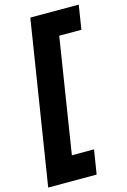

<svg xmlns="http://www.w3.org/2000/svg" viewBox="-143 -793 684 1035"><g transform="rotate(-15 199.0 -275.0)"><path d="M-8 180 136 -730H406.3L385 -595.3H261.3L160.3 45H284L262.3 180Z"/></g></svg>

Font: MuseoModerno Thin
Style: Italic
Weight: 100
Italic angle: -9°
Designer: Pablo Cosgaya, Héctor Gatti, Marcela Romero, and the Authors of The MuseoModerno Project.
Foundry: Omnibus-Type Team
Version: Version 1.003